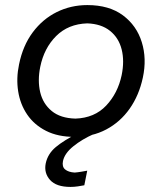

<svg xmlns="http://www.w3.org/2000/svg" viewBox="-20 -528 638 756"><path d="M274 11Q208 11 161.2 -12.8Q114.5 -36.5 87 -77Q59.5 -117.5 51.5 -168.8Q43.5 -220 55 -274.5Q70 -348.5 109 -400.8Q148 -453 203.5 -480.5Q259 -508 324 -508Q409.5 -508 463.8 -467.8Q518 -427.5 538.2 -362.2Q558.5 -297 542.5 -222.5Q527.5 -152.5 490.5 -100Q453.5 -47.5 398.2 -18.2Q343 11 274 11ZM277 -61Q352 -63.5 398 -112.2Q444 -161 459 -232Q470.5 -288 459 -333.5Q447.5 -379 413.2 -406.5Q379 -434 323.5 -436Q248.5 -433.5 201 -386Q153.5 -338.5 138.5 -265Q127.5 -211 138.2 -165.2Q149 -119.5 183.5 -91Q218 -62.5 277 -61ZM257.5 208Q201.5 208 177 180.5Q152.5 153 160 115.5Q168 77.5 199.8 51Q231.5 24.5 287.5 -3.5L291.5 -22L335.5 -26L349 0Q303.5 20 269 47.8Q234.5 75.5 228 106Q223.5 128.5 236.5 139.2Q249.5 150 274 151.5Q286.5 150.5 301 148Q315.5 145.5 323.5 144L312 201.5Q302 203.5 286.8 205.8Q271.5 208 257.5 208Z"/></svg>

Font: Commissioner Flair
Style: Italic
Weight: 400
Italic angle: -12°
Designer: Kostas Bartsokas
Foundry: Kostas Bartsokas
Version: Version 1.000; ttfautohint (v1.8.3)